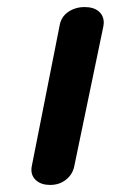

<svg xmlns="http://www.w3.org/2000/svg" viewBox="-20 -527 378 544"><path d="M69 -46Q69 -52 70 -56L149 -455Q153 -479 173 -493Q193 -507 220 -507Q245 -507 259.5 -495Q274 -483 274 -462L273 -453L190 -54Q185 -32 166.5 -17.5Q148 -3 122 -3Q98 -3 83.5 -15Q69 -27 69 -46Z"/></svg>

Font: Mali SemiBold
Style: Italic
Weight: 600
Italic angle: -10°
Version: Version 1.000; ttfautohint (v1.6)